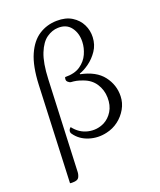

<svg xmlns="http://www.w3.org/2000/svg" viewBox="-164 -803 928 1115"><g transform="rotate(-20 300.0 -245.0)"><path d="M90 212Q86 212 82 212Q78 212 73 211L98 -389Q103 -502 133 -570Q163 -638 212 -669.5Q261 -701 322 -702Q378 -703 415.5 -679.5Q453 -656 471 -619Q489 -582 487 -541Q485 -495 461 -459.5Q437 -424 404.5 -400.5Q372 -377 344 -368V-364Q438 -345 481 -289Q524 -233 522 -164Q521 -123 500.5 -87Q480 -51 447 -26Q414 -1 373 8Q317 21 263.5 4Q210 -13 180 -56Q173 -65 175.5 -76Q178 -87 188 -94Q223 -48 275 -36.5Q327 -25 374 -48Q407 -65 428 -99.5Q449 -134 448 -183Q447 -230 422 -268.5Q397 -307 348 -324Q327 -332 311.5 -335Q296 -338 279 -339Q270 -340 260 -349.5Q250 -359 257 -378Q316 -377 351.5 -401.5Q387 -426 403.5 -463Q420 -500 421 -536Q423 -589 395.5 -626Q368 -663 315 -661Q279 -660 245 -636.5Q211 -613 188 -556Q165 -499 161 -399L137 166Q136 183 128 197.5Q120 212 90 212Z"/></g></svg>

Font: Diphylleia
Style: Regular
Weight: 400
Designer: Minha Hyung
Foundry: JAMO
Version: Version 1.000; ttfautohint (v1.8.4.7-5d5b);gftools[0.9.28]